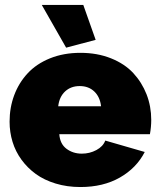

<svg xmlns="http://www.w3.org/2000/svg" viewBox="-20 -751 649 781"><path d="M149.9 -731H318.8L369.1 -588.9L249 -557.1ZM307.1 9.8Q252.9 9.8 206.3 -4.4Q159.7 -18.6 125.7 -43.2Q91.8 -67.9 67.4 -101.3Q43 -134.8 31 -174.1Q19 -213.4 19 -255.9Q19 -313.5 37.8 -363.8Q56.6 -414.1 92.3 -452.6Q127.9 -491.2 183.3 -513.7Q238.8 -536.1 307.1 -536.1Q375.5 -536.1 431.2 -513.9Q486.8 -491.7 522 -453.9Q557.1 -416 576.2 -367.2Q595.2 -318.4 595.2 -263.2Q595.2 -234.4 589.8 -205.1H221.2Q224.1 -165.5 250.5 -145.8Q276.9 -126 313 -126Q344.7 -126 372.1 -140.6Q399.4 -155.3 408.2 -179.2L568.8 -132.8Q535.2 -67.4 467.5 -28.8Q399.9 9.8 307.1 9.8ZM216.8 -318.8H391.1Q386.7 -356.9 363.5 -378.9Q340.3 -400.9 304.2 -400.9Q268.1 -400.9 244.6 -378.9Q221.2 -356.9 216.8 -318.8Z"/></svg>

Font: Rawline Black
Style: Regular
Weight: 900
Designer: Matt McInerney, Pablo Impallari, Rodrigo Fuenzalida
Foundry: Matt McInerney, Pablo Impallari, Rodrigo Fuenzalida
Version: Version 4.020;PS 004.020;hotconv 1.0.88;makeotf.lib2.5.64775